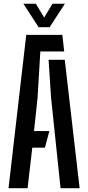

<svg xmlns="http://www.w3.org/2000/svg" viewBox="-20 -982 460 1002"><path d="M24.5 0 117 -800H305.5L315 -713.5H190.5L176 -471L157.5 -298H237.5L214.5 -211.5H148.5L124 0ZM296 0 246.5 -472 233.5 -670H318L395.5 0ZM181.5 -840 102 -962.5H167L210.5 -890.5L254 -962.5H318.5L239 -840Z"/></svg>

Font: Big Shoulders Stencil Text Thin SemiBold
Style: Regular
Weight: 600
Version: Version 2.001